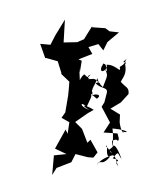

<svg xmlns="http://www.w3.org/2000/svg" viewBox="-198 -971 1134 1315"><g transform="rotate(-20 369.0 -313.5)"><path d="M396 -588 420 -559 529 -562 520 -615 591 -611 608 -559 654 -603 751 -638 693 -667 673 -697 590 -734 593 -741C565 -720 538 -698 510 -676L459 -673L371 -703C391 -751 412 -799 433 -847L334 -768L281 -719L217 -749L216 -645L222 -644L289 -596L285 -508L347 -610L282 -506L316 -437C303 -408 290 -379 276 -351L218 -249L181 -223L221 -176L183 -106L180 -138L67 -40L128 22L44 1L-13 123L32 88L140 86L186 43L259 93L293 108L332 84L316 -14L289 -2L287 -104L259 -164L361 -191L407 -199C372 -245 325 -275 378 -208C314 -264 348 -285 368 -234C434 -302 463 -317 418 -341C417 -323 460 -246 455 -264C507 -277 440 -311 419 -288C452 -358 471 -348 504 -395C498 -305 530 -375 482 -365C500 -316 559 -312 528 -273L493 -222L465 -200L482 -79L417 -30L505 9L501 47C471 79 515 39 452 43C435 87 467 78 407 96C455 123 361 171 339 158C294 139 315 165 301 160C345 133 399 136 422 135C407 145 435 140 400 62C424 53 375 116 395 138C451 130 428 163 433 220C408 163 485 208 416 158C480 115 456 144 471 182C472 82 452 73 450 82C444 61 467 41 484 -35C604 22 574 42 523 -7C573 29 521 45 545 -59L565 -107L517 -167L599 -183L668 -219C689 -262 665 -266 647 -316C668 -338 705 -350 716 -418C747 -443 667 -427 747 -452C713 -442 734 -424 675 -414C669 -359 656 -443 594 -459C606 -430 518 -404 558 -458C594 -488 593 -457 583 -415C591 -421 529 -441 580 -476C570 -369 595 -411 519 -323C484 -413 492 -391 442 -410C487 -421 407 -406 470 -433C437 -436 452 -403 429 -450C384 -435 355 -379 384 -413L412 -502L405 -472L445 -543L400 -583L449 -656L367 -612Z"/></g></svg>

Font: Hussar Lance
Style: ExBdObl
Weight: 700
Foundry: Cannot Into Space Fonts, PlusOne Fonts
Version: Version 2.270